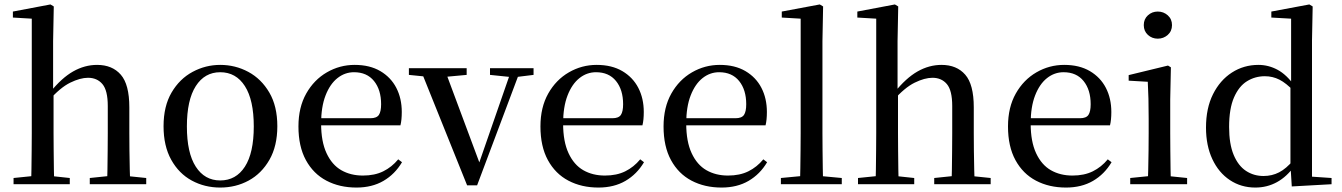

<svg xmlns="http://www.w3.org/2000/svg" viewBox="-20 -829 6038 864"><path d="M41 0V-28L149 -39H191L294 -28V0ZM120 0Q121 -25 121.5 -66Q122 -107 122.5 -152Q123 -197 123 -230V-745L38 -750V-777L207 -809L222 -800L219 -644V-421L221 -408V-230Q221 -197 221.5 -152Q222 -107 222.5 -66Q223 -25 224 0ZM384 0V-28L490 -39H531L638 -28V0ZM461 0Q463 -25 463.5 -65.5Q464 -106 464.5 -151Q465 -196 465 -230V-352Q465 -422 441 -450.5Q417 -479 376 -479Q341 -479 296 -457Q251 -435 199 -376L178 -413H205Q257 -478 309 -507.5Q361 -537 417 -537Q485 -537 523.5 -493Q562 -449 562 -346V-230Q562 -196 562.5 -151Q563 -106 564 -65.5Q565 -25 566 0Z M971 15Q901 15 843 -16.5Q785 -48 750.5 -110Q716 -172 716 -261Q716 -351 752 -412.5Q788 -474 846.5 -505.5Q905 -537 971 -537Q1039 -537 1097.5 -505.5Q1156 -474 1192 -412.5Q1228 -351 1228 -261Q1228 -172 1192.5 -110Q1157 -48 1099 -16.5Q1041 15 971 15ZM971 -17Q1042 -17 1082 -79Q1122 -141 1122 -260Q1122 -379 1082 -441.5Q1042 -504 971 -504Q901 -504 861 -441.5Q821 -379 821 -260Q821 -141 861 -79Q901 -17 971 -17Z M1584 15Q1508 15 1449 -16Q1390 -47 1356.5 -108.5Q1323 -170 1323 -260Q1323 -346 1358 -408Q1393 -470 1451 -503.5Q1509 -537 1576 -537Q1644 -537 1691.5 -509Q1739 -481 1763.5 -433.5Q1788 -386 1788 -325Q1788 -289 1782 -265H1367V-297H1647Q1675 -297 1685 -312Q1695 -327 1695 -360Q1695 -425 1663 -464.5Q1631 -504 1573 -504Q1532 -504 1498.5 -477.5Q1465 -451 1445 -399.5Q1425 -348 1425 -273Q1425 -192 1449.5 -139.5Q1474 -87 1516 -63Q1558 -39 1613 -39Q1666 -39 1704.5 -58Q1743 -77 1772 -112L1789 -99Q1757 -45 1705.5 -15Q1654 15 1584 15Z M2082 5 1870 -522H1979L2146 -74H2128L2133 -87L2284 -522H2325L2127 5ZM1820 -492V-522H2080V-492L1972 -482H1919ZM2185 -492V-522H2381V-492L2300 -482H2282Z M2673 15Q2597 15 2538 -16Q2479 -47 2445.5 -108.5Q2412 -170 2412 -260Q2412 -346 2447 -408Q2482 -470 2540 -503.5Q2598 -537 2665 -537Q2733 -537 2780.5 -509Q2828 -481 2852.5 -433.5Q2877 -386 2877 -325Q2877 -289 2871 -265H2456V-297H2736Q2764 -297 2774 -312Q2784 -327 2784 -360Q2784 -425 2752 -464.5Q2720 -504 2662 -504Q2621 -504 2587.5 -477.5Q2554 -451 2534 -399.5Q2514 -348 2514 -273Q2514 -192 2538.5 -139.5Q2563 -87 2605 -63Q2647 -39 2702 -39Q2755 -39 2793.5 -58Q2832 -77 2861 -112L2878 -99Q2846 -45 2794.5 -15Q2743 15 2673 15Z M3227 15Q3151 15 3092 -16Q3033 -47 2999.5 -108.5Q2966 -170 2966 -260Q2966 -346 3001 -408Q3036 -470 3094 -503.5Q3152 -537 3219 -537Q3287 -537 3334.5 -509Q3382 -481 3406.5 -433.5Q3431 -386 3431 -325Q3431 -289 3425 -265H3010V-297H3290Q3318 -297 3328 -312Q3338 -327 3338 -360Q3338 -425 3306 -464.5Q3274 -504 3216 -504Q3175 -504 3141.5 -477.5Q3108 -451 3088 -399.5Q3068 -348 3068 -273Q3068 -192 3092.5 -139.5Q3117 -87 3159 -63Q3201 -39 3256 -39Q3309 -39 3347.5 -58Q3386 -77 3415 -112L3432 -99Q3400 -45 3348.5 -15Q3297 15 3227 15Z M3494 0V-28L3610 -39H3650L3768 -28V0ZM3580 0Q3581 -33 3581.5 -72.5Q3582 -112 3582.5 -153Q3583 -194 3583 -230V-745L3498 -750V-777L3669 -809L3684 -800L3681 -644V-230Q3681 -194 3681.5 -153Q3682 -112 3682.5 -72.5Q3683 -33 3684 0Z M3841 0V-28L3949 -39H3991L4094 -28V0ZM3920 0Q3921 -25 3921.5 -66Q3922 -107 3922.5 -152Q3923 -197 3923 -230V-745L3838 -750V-777L4007 -809L4022 -800L4019 -644V-421L4021 -408V-230Q4021 -197 4021.5 -152Q4022 -107 4022.5 -66Q4023 -25 4024 0ZM4184 0V-28L4290 -39H4331L4438 -28V0ZM4261 0Q4263 -25 4263.5 -65.5Q4264 -106 4264.5 -151Q4265 -196 4265 -230V-352Q4265 -422 4241 -450.5Q4217 -479 4176 -479Q4141 -479 4096 -457Q4051 -435 3999 -376L3978 -413H4005Q4057 -478 4109 -507.5Q4161 -537 4217 -537Q4285 -537 4323.5 -493Q4362 -449 4362 -346V-230Q4362 -196 4362.5 -151Q4363 -106 4364 -65.5Q4365 -25 4366 0Z M4777 15Q4701 15 4642 -16Q4583 -47 4549.5 -108.5Q4516 -170 4516 -260Q4516 -346 4551 -408Q4586 -470 4644 -503.5Q4702 -537 4769 -537Q4837 -537 4884.5 -509Q4932 -481 4956.5 -433.5Q4981 -386 4981 -325Q4981 -289 4975 -265H4560V-297H4840Q4868 -297 4878 -312Q4888 -327 4888 -360Q4888 -425 4856 -464.5Q4824 -504 4766 -504Q4725 -504 4691.5 -477.5Q4658 -451 4638 -399.5Q4618 -348 4618 -273Q4618 -192 4642.5 -139.5Q4667 -87 4709 -63Q4751 -39 4806 -39Q4859 -39 4897.5 -58Q4936 -77 4965 -112L4982 -99Q4950 -45 4898.5 -15Q4847 15 4777 15Z M5066 0V-28L5175 -39H5215L5322 -28V0ZM5145 0Q5146 -25 5147 -66Q5148 -107 5148.5 -152Q5149 -197 5149 -230V-294Q5149 -345 5148 -384.5Q5147 -424 5145 -461L5059 -466V-491L5236 -534L5249 -526L5246 -382V-230Q5246 -197 5246.5 -152Q5247 -107 5247.5 -66Q5248 -25 5249 0ZM5190 -655Q5164 -655 5145.5 -672Q5127 -689 5127 -716Q5127 -743 5145.5 -760Q5164 -777 5190 -777Q5216 -777 5235 -760Q5254 -743 5254 -716Q5254 -689 5235 -672Q5216 -655 5190 -655Z M5629 15Q5565 15 5514.5 -18.5Q5464 -52 5435.5 -113Q5407 -174 5407 -255Q5407 -342 5438.5 -405Q5470 -468 5523.5 -502.5Q5577 -537 5643 -537Q5688 -537 5729 -515Q5770 -493 5806 -442H5816L5802 -419Q5768 -455 5737.5 -470.5Q5707 -486 5672 -486Q5628 -486 5591.5 -463.5Q5555 -441 5533 -390.5Q5511 -340 5511 -258Q5511 -181 5531.5 -132Q5552 -83 5587 -60Q5622 -37 5666 -37Q5704 -37 5736 -53.5Q5768 -70 5800 -108L5814 -82H5805Q5771 -34 5726.5 -9.5Q5682 15 5629 15ZM5793 10 5787 -87V-89V-438L5790 -448V-745L5701 -750V-777L5872 -809L5887 -800L5884 -647V-34L5972 -28V0Z"/></svg>

Font: Noto Serif KR ExtraLight Medium
Style: Regular
Weight: 500
Version: Version 2.002-H1;hotconv 1.1.0;makeotfexe 2.6.0